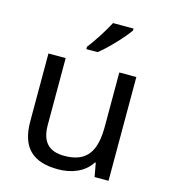

<svg xmlns="http://www.w3.org/2000/svg" viewBox="-114 -857 847 958"><g transform="rotate(15 309.0 -378.0)"><path d="M457 -756V-766H351C328 -721 285 -655 256 -618V-606H314C361 -642 432 -719 457 -756ZM533 -536H445V-257C445 -132 406 -63 287 -63C206 -63 168 -105 168 -191V-536H79V-185C79 -49 145 10 274 10C343 10 409 -15 444 -71H448L461 0H533Z"/></g></svg>

Font: Noto Sans Bengali
Style: Regular
Weight: 400
Designer: Jelle Bosma - Monotype Design Team
Foundry: Monotype Imaging Inc.
Version: Version 2.003